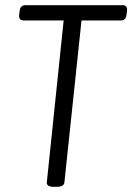

<svg xmlns="http://www.w3.org/2000/svg" viewBox="-20 -720 511 742"><path d="M188 2Q159 2 161 -16L226 -641H71Q52 -641 54 -663L56 -677Q58 -700 78 -700H454Q473 -700 471 -678L469 -664Q467 -641 448 -641H295L229 -16Q228 2 199 2Z"/></svg>

Font: Asap Condensed Condensed Light
Style: Italic
Weight: 300
Width: 3
Italic angle: -6°
Designer: Pablo Cosgaya
Foundry: Omnibus-Type
Version: Version 3.001; ttfautohint (v1.8.4.7-5d5b)